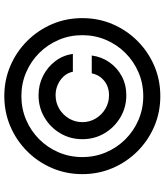

<svg xmlns="http://www.w3.org/2000/svg" viewBox="46 -826 790 923"><g transform="rotate(-90 441.5 -364.0)"><path d="M234.4 -363.3Q234.4 -421.9 262.7 -469.7Q291 -517.6 339.1 -545.9Q387.2 -574.2 445.3 -574.2Q496.1 -574.2 538.8 -552.5Q581.5 -530.8 609.6 -493.7Q637.7 -456.5 644.5 -409.2H558.6Q551.3 -445.3 518.8 -468.8Q486.3 -492.2 445.3 -492.2Q410.2 -492.2 380.9 -474.9Q351.6 -457.5 334 -428.2Q316.4 -398.9 316.4 -363.3Q316.4 -328.1 334 -299.1Q351.6 -270 380.9 -252.7Q410.2 -235.4 445.3 -235.4Q486.3 -235.4 514.9 -258.5Q543.5 -281.7 550.8 -318.4H636.7Q630.4 -271 604 -233.4Q577.6 -195.8 536.9 -174.1Q496.1 -152.3 445.3 -152.3Q387.2 -152.3 339.1 -180.9Q291 -209.5 262.7 -257.3Q234.4 -305.2 234.4 -363.3ZM441.4 11.2Q363.8 11.2 295.9 -17.8Q228 -46.9 176.3 -98.6Q124.5 -150.4 95.5 -218.3Q66.4 -286.1 66.4 -363.8Q66.4 -441.4 95.5 -509.3Q124.5 -577.1 176.3 -628.9Q228 -680.7 295.9 -709.7Q363.8 -738.8 441.4 -738.8Q519 -738.8 586.9 -709.7Q654.8 -680.7 706.5 -628.9Q758.3 -577.1 787.4 -509.3Q816.4 -441.4 816.4 -363.8Q816.4 -286.1 787.4 -218.3Q758.3 -150.4 706.5 -98.6Q654.8 -46.9 586.9 -17.8Q519 11.2 441.4 11.2ZM441.4 -70.8Q502 -70.8 555.2 -93.5Q608.4 -116.2 648.7 -156.5Q689 -196.8 711.7 -250Q734.4 -303.2 734.4 -363.8Q734.4 -424.3 711.7 -477.5Q689 -530.8 648.7 -571Q608.4 -611.3 555.2 -634Q502 -656.7 441.4 -656.7Q380.9 -656.7 327.6 -634Q274.4 -611.3 234.1 -571Q193.8 -530.8 171.1 -477.5Q148.4 -424.3 148.4 -363.8Q148.4 -303.2 171.1 -250Q193.8 -196.8 234.1 -156.5Q274.4 -116.2 327.6 -93.5Q380.9 -70.8 441.4 -70.8Z"/></g></svg>

Font: Inter Khmer Looped
Style: Regular
Weight: 400
Designer: Rasmus Andersson, Sovichet Tep
Foundry: Anagata Design
Version: Version 1.000